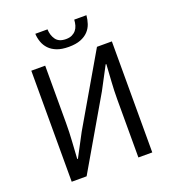

<svg xmlns="http://www.w3.org/2000/svg" viewBox="-150 -953 955 1066"><g transform="rotate(-20 328.0 -420.5)"><path d="M90 0V-656H172V-317Q172 -265 168.5 -211.5Q165 -158 162 -108H166L237 -242L478 -656H566V0H484V-343Q484 -395 487.5 -446.5Q491 -498 494 -548H490L419 -414L178 0ZM332 -709Q290 -709 262 -720Q234 -731 216.5 -749.5Q199 -768 190.5 -792Q182 -816 181 -841H253Q254 -806 272 -780.5Q290 -755 332 -755Q353 -755 367.5 -762Q382 -769 391.5 -780.5Q401 -792 405.5 -807.5Q410 -823 411 -841H483Q481 -816 473 -792Q465 -768 447.5 -749.5Q430 -731 402 -720Q374 -709 332 -709Z"/></g></svg>

Font: CV Source Sans
Style: Regular
Weight: 400
Designer: Paul D. Hunt
Foundry: Adobe Systems Incorporated
Version: Version 3.001